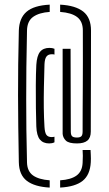

<svg xmlns="http://www.w3.org/2000/svg" viewBox="-20 -722 482 846"><path d="M199 104.5Q132.5 101 98.2 74.8Q64 48.5 63 -7Q61.5 -91 60.5 -162.8Q59.5 -234.5 59.5 -301.5Q59.5 -368.5 60.2 -438Q61 -507.5 63 -587Q64.5 -642 96.8 -670Q129 -698 199 -701.5V-669.5Q153 -666.5 126.5 -648Q100 -629.5 99 -588Q97 -499 96.2 -425.8Q95.5 -352.5 95.5 -286Q95.5 -219.5 96.2 -151.8Q97 -84 99 -6Q100 32.5 125.2 50.8Q150.5 69 199 72.5ZM245 104.5V72.5Q292.5 69.5 317.2 51.5Q342 33.5 344 -4Q345 -18.5 345 -35.2Q345 -52 344 -61H379Q379 -57.5 380 -39.8Q381 -22 380 -7Q377 48.5 344.2 74.8Q311.5 101 245 104.5ZM197 -90Q170 -90 155.8 -107.2Q141.5 -124.5 140 -165Q139 -197.5 138.2 -246Q137.5 -294.5 137.8 -345.2Q138 -396 140 -436Q142.5 -476.5 156.5 -493.8Q170.5 -511 198 -511Q204.5 -511 210 -510Q215.5 -509 220 -507V-481.5Q217.5 -482.5 214.5 -482.8Q211.5 -483 208 -483Q192.5 -483 184.8 -473Q177 -463 176 -438Q174.5 -386 173.5 -338.5Q172.5 -291 173 -247.2Q173.5 -203.5 176 -163Q177.5 -137.5 184.5 -127.8Q191.5 -118 208 -118Q211.5 -118 214.5 -118.5Q217.5 -119 220 -119.5V-95Q215 -92.5 209.2 -91.2Q203.5 -90 197 -90ZM319 -90Q283 -90 270.2 -102.5Q257.5 -115 256 -132V-507H291L292 -142Q292 -127 298 -121.5Q304 -116 319 -116Q332.5 -116 338.2 -121.5Q344 -127 344 -142Q344 -191 344.2 -238.8Q344.5 -286.5 344.8 -338.8Q345 -391 345.2 -452Q345.5 -513 345 -588Q345 -627.5 320 -646.8Q295 -666 245 -669.5V-701.5Q312.5 -698 346.8 -671Q381 -644 381 -587Q381 -512 380.8 -451.8Q380.5 -391.5 380.5 -339.8Q380.5 -288 380.2 -240.2Q380 -192.5 380 -142Q380 -115 365 -102.5Q350 -90 319 -90Z"/></svg>

Font: Big Shoulders Stencil Text Thin
Style: Regular
Weight: 100
Designer: Patric King
Foundry: XO Type Co
Version: Version 2.001